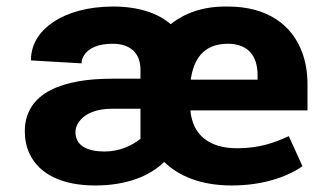

<svg xmlns="http://www.w3.org/2000/svg" viewBox="-20 -558 1023 588"><path d="M906.3 -49 864.5 -141C819.9 -120.7 774.4 -104 706.1 -104C618.1 -104 569.5 -146.8 563.1 -220H921.7V-299C921.7 -335.7 916.2 -368.7 905.2 -398C873.9 -481.6 799.4 -538 677.5 -538C600.8 -539.4 544.5 -517 502.6 -484C463.2 -518.5 402.5 -538 326.6 -538C250.5 -538 187.8 -520.2 144 -491C106.2 -465.8 74.7 -427.9 74.7 -373L229.8 -364C229.8 -372 232 -379.7 236.4 -387C251.3 -411.8 282.5 -424 325.5 -424C379.7 -424 410.2 -394.2 410.2 -345V-317H322.2C175.8 -317 56 -276.2 56 -156C56 -130.7 60.8 -107.8 70.3 -87.5C100.1 -23.9 171.1 10 271.6 10C365.9 10 437.8 -17.9 482.8 -62C528.5 -17.9 596.6 10 689.6 10C779.6 10 855.8 -13.7 906.3 -49ZM211.1 -154C211.1 -162.7 213.7 -171.3 218.8 -180C236.1 -209.2 272.9 -225 323.3 -225H410.2V-133C384.8 -112.5 346.8 -94 300.2 -94C247.9 -94 211.1 -111.3 211.1 -154ZM768.8 -328V-314H564.2C572.6 -375 602.3 -424 677.5 -424C740.8 -424 768.8 -385.6 768.8 -328Z"/></svg>

Font: Asimov
Style: Wid
Weight: 500
Designer: Google
Version: Version 2.000980; 2014